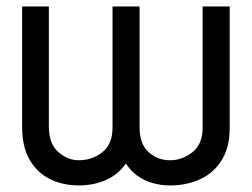

<svg xmlns="http://www.w3.org/2000/svg" viewBox="-20 -559 772 589"><path d="M47.9 -168.9V-539.1H129.9V-168.9Q130.4 -117.2 159.2 -92.3Q188 -67.4 221.7 -67.4Q262.7 -67.4 294.2 -92.3Q325.7 -117.2 325.2 -168.9V-539.1H408.2V-168.9Q408.2 -117.2 435.8 -92.3Q463.4 -67.4 502 -67.4Q539.1 -67.4 570.6 -92.3Q602.1 -117.2 601.6 -168.9V-539.1H684.6V-168.9Q685.1 -108.9 661.1 -69.3Q637.2 -29.8 595.7 -10Q554.2 9.8 502 9.8Q472.7 9.8 447 2.2Q421.4 -5.4 400.9 -20.3Q380.4 -35.2 366.2 -57.6Q343.3 -23.9 305.7 -7.1Q268.1 9.8 221.7 9.8Q171.9 9.8 132.6 -10Q93.3 -29.8 70.6 -69.3Q47.9 -108.9 47.9 -168.9Z"/></svg>

Font: Inter Display V
Style: Regular
Weight: 400
Designer: Rasmus Andersson
Foundry: rsms
Version: Version 3.015;git-src